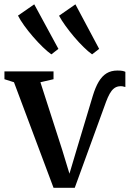

<svg xmlns="http://www.w3.org/2000/svg" viewBox="-28 -862 598 886"><path d="M219 4.5 36.5 -482.5 -7.5 -496.5V-532.5H219V-496.5L158.5 -482.5L259 -170.5L292.5 -60.5L326.5 -174.5L400 -419Q412 -459 427.5 -485Q443 -511 464 -523.8Q485 -536.5 513.5 -536.5Q529 -536.5 537.5 -534.8Q546 -533 550.5 -530.5V-460.5Q544.5 -462.5 536.8 -463.8Q529 -465 520 -463.5Q507 -461.5 496.8 -453Q486.5 -444.5 478 -429.2Q469.5 -414 461.5 -392.5L317 4.5ZM208.5 -611.5Q191.5 -623.5 169.2 -645Q147 -666.5 124.5 -692.5Q102 -718.5 83.5 -744.2Q65 -770 55 -790L130 -842L241.5 -636.5L209.5 -611.5ZM396.5 -611.5Q379.5 -623.5 357.8 -644.8Q336 -666 314 -692Q292 -718 273.5 -743.8Q255 -769.5 244.5 -789.5L320 -842L429.5 -636.5L397.5 -611.5Z"/></svg>

Font: Merriweather 72pt Medium
Style: Regular
Weight: 500
Version: Version 2.100